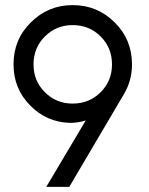

<svg xmlns="http://www.w3.org/2000/svg" viewBox="-20 -732 584 752"><path d="M264.5 -326.3Q200.2 -326.3 155.8 -370.8Q111.3 -415.2 111.3 -479.7Q111.3 -544.8 155.8 -589.2Q200.2 -633.7 264.5 -633.7Q329.8 -633.7 374.2 -589.2Q418.7 -544.8 418.7 -479.7Q418.7 -415.2 374.2 -370.8Q329.8 -326.3 264.5 -326.3ZM251.3 0 466.5 -365.2Q496.8 -417.2 497 -479.7Q497 -577.3 429.2 -644.2Q361.3 -712 264.5 -712Q168.5 -712 100.8 -644.2Q32.8 -577.3 33 -479.7Q33 -384.7 98.3 -318.8Q162.2 -253.8 252.5 -250.8Q283.7 -250.3 315.8 -260.2L161.2 0Z"/></svg>

Font: Unageo Variable
Style: Regular
Weight: 300
Designer: Richard Sepsi
Foundry: Richard Sepsi
Version: Version 2.200